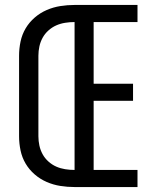

<svg xmlns="http://www.w3.org/2000/svg" viewBox="-20 -755 640 775"><path d="M281 0V-735H535V-666H358V-417H517V-348H358V-69H535V0ZM281 0Q252 0 223.5 -4.5Q195 -9 168.5 -20.5Q142 -32 120 -51Q98 -70 83.5 -94.5Q69 -119 63 -147.5Q57 -176 57 -205V-530Q57 -559 63 -587.5Q69 -616 83.5 -640.5Q98 -665 120 -684Q142 -703 168.5 -714.5Q195 -726 223.5 -730.5Q252 -735 281 -735V-666Q262 -666 243 -663Q224 -660 207 -652.5Q190 -645 175.5 -632Q161 -619 152 -602.5Q143 -586 139 -567.5Q135 -549 135 -530V-205Q135 -186 139 -167.5Q143 -149 152 -132.5Q161 -116 175.5 -103Q190 -90 207 -82.5Q224 -75 243 -72Q262 -69 281 -69Z"/></svg>

Font: Iosevka Extended
Style: Regular
Weight: 400
Width: 7
Monospace: yes
Designer: Belleve Invis
Foundry: Belleve Invis
Version: Version 32.5.0; ttfautohint (v1.8.4)